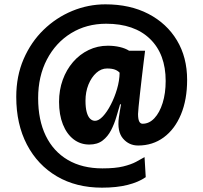

<svg xmlns="http://www.w3.org/2000/svg" viewBox="-20 -758 938 886"><path d="M450.5 108Q331.5 108 242.5 55.8Q153.5 3.5 104.2 -90.8Q55 -185 55 -311Q55 -407 89 -485.5Q123 -564 181.2 -620.5Q239.5 -677 313.2 -707.5Q387 -738 466.5 -738Q580 -738 664.8 -694Q749.5 -650 796.5 -571.8Q843.5 -493.5 843.5 -389.5Q843.5 -298 815 -229.8Q786.5 -161.5 735.5 -124Q684.5 -86.5 617.5 -86.5Q575 -86.5 547.5 -118.8Q520 -151 528.5 -216Q531 -234.5 533 -245.2Q535 -256 538.5 -276.5H534Q526 -250 516.8 -218Q507.5 -186 492.5 -157Q477.5 -128 453.5 -109.5Q429.5 -91 392 -91Q351 -91 319.5 -115.2Q288 -139.5 270.2 -184Q252.5 -228.5 252.5 -288Q252.5 -342.5 269.5 -389.5Q286.5 -436.5 317.2 -472Q348 -507.5 389 -527.2Q430 -547 477.5 -547Q507 -547 532.8 -541Q558.5 -535 575.5 -524H649.5Q647 -505 643 -472.2Q639 -439.5 634.5 -401Q630 -362.5 626 -326.5Q622 -290.5 619.5 -264.8Q617 -239 617 -232Q617 -209 622.2 -198Q627.5 -187 638 -187Q668.5 -187 692.5 -212.5Q716.5 -238 730.5 -282.8Q744.5 -327.5 744.5 -384.5Q744.5 -508.5 672.2 -578.5Q600 -648.5 470 -648.5Q379 -648.5 308 -604.8Q237 -561 196.5 -483.5Q156 -406 156 -305Q156 -204 191.2 -131.5Q226.5 -59 293 -20Q359.5 19 452.5 19Q512 19 548.5 10Q585 1 607.8 -11.2Q630.5 -23.5 647 -33L652.5 59.5Q619.5 82.5 569.2 95.2Q519 108 450.5 108ZM418.5 -200.5Q435.5 -200.5 454.8 -221Q474 -241.5 491.2 -274.8Q508.5 -308 520 -347Q531.5 -386 532 -422.5Q524 -431.5 510.2 -436.8Q496.5 -442 474 -442Q447 -442 424.5 -421.8Q402 -401.5 388.2 -367.8Q374.5 -334 374.5 -293Q374.5 -261.5 380 -241Q385.5 -220.5 395.5 -210.5Q405.5 -200.5 418.5 -200.5Z"/></svg>

Font: Spline Sans
Style: Regular
Weight: 400
Designer: Eben Sorkin, Mirko Velimirovic
Foundry: Sorkin Type
Version: Version 1.001